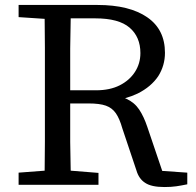

<svg xmlns="http://www.w3.org/2000/svg" viewBox="-20 -745 792 774"><path d="M263 -550V-381H367Q423 -381 462.5 -401Q502 -421 524 -455Q546 -489 546 -531Q546 -596 502.5 -633.5Q459 -671 364 -671H265ZM377 0H55V-49L160 -57Q161 -115 161 -173V-553Q161 -611 160 -669L55 -676V-686V-725H373Q502 -725 574 -675Q645 -626 645 -532Q645 -481 618 -438Q589 -395 535 -368Q512 -357 484 -349Q486 -348 489 -347Q522 -332 541 -303.5Q560 -275 574 -233L634 -56L735 -49V-2Q711 3 690.5 6Q670 9 643 9Q590 9 565 -8Q540 -24 530 -58L473 -228Q462 -267 447 -288.5Q432 -310 407 -319Q382 -328 336 -328H263V-173L265 -57L377 -48Z"/></svg>

Font: Early Summer Mincho Screen
Style: Regular
Weight: 400
Designer: GuiWonder
Version: Version 1.002